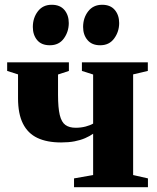

<svg xmlns="http://www.w3.org/2000/svg" viewBox="-20 -784 657 804"><path d="M290 0V-37L370 -51V-224Q356 -214 336.5 -205.5Q317 -197 292.2 -192.2Q267.5 -187.5 236 -187.5Q176.5 -187.5 136.5 -206.5Q96.5 -225.5 76 -266.5Q55.5 -307.5 55.5 -372.5V-472.5L10 -487V-523H268.5V-487L223 -472V-387Q223 -333 230.2 -302.8Q237.5 -272.5 253.8 -260.8Q270 -249 297 -249Q319 -249 338.8 -254.2Q358.5 -259.5 370 -266.5V-472L323 -487V-523H599V-487L537.5 -472.5V-51L599.5 -37V0ZM188.5 -594.5Q153.5 -594.5 135.5 -616.2Q117.5 -638 117.5 -671Q117.5 -709 138.5 -736.5Q159.5 -764 196 -764H197Q231.5 -764 249.8 -742.2Q268 -720.5 268 -687.5Q268 -651.5 247.5 -623Q227 -594.5 189 -594.5ZM399 -594.5Q365 -594.5 346.5 -616.2Q328 -638 328 -671Q328 -709 349.2 -736.5Q370.5 -764 407.5 -764H408Q442.5 -764 460.8 -742.2Q479 -720.5 479 -687.5Q479 -651.5 458.2 -623Q437.5 -594.5 400 -594.5Z"/></svg>

Font: Merriweather 96pt Black
Style: Regular
Weight: 900
Version: Version 2.100